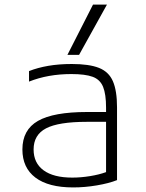

<svg xmlns="http://www.w3.org/2000/svg" viewBox="-20 -810 640 840"><path d="M300 10Q192 10 135 -33Q78 -76 78 -156Q78 -242 146 -281Q214 -320 361 -320H444V-339Q444 -398 431 -430Q418 -462 385.5 -474Q353 -486 292 -486Q190 -486 107 -453V-499Q145 -514 191.5 -522Q238 -530 294 -530Q370 -530 413 -513Q456 -496 474 -454.5Q492 -413 492 -340V-22Q457 -8 404 1Q351 10 300 10ZM444 -277H360Q236 -277 181.5 -248.5Q127 -220 127 -156Q127 -97 170.5 -65Q214 -33 296 -33Q334 -33 374 -39.5Q414 -46 444 -57ZM326 -570H275L387 -790H448Z"/></svg>

Font: M PLUS Code Latin 60 Light
Style: Regular
Weight: 300
Width: 7
Monospace: yes
Designer: Coji Morishita
Foundry: UNDERFOREST DESIGN
Version: Version 1.005; ttfautohint (v1.8.3)